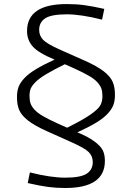

<svg xmlns="http://www.w3.org/2000/svg" viewBox="-20 -690 654 950"><path d="M64 -210Q64 -237.8 71.5 -258.8Q79.1 -279.8 99.4 -302Q119.6 -324.2 156 -346.4Q192.4 -368.7 250 -395Q169.9 -428.2 141.8 -460.2Q113.8 -492.2 113.8 -536.1Q113.8 -669.9 310.1 -669.9Q356.9 -669.9 396.7 -664.6Q436.5 -659.2 496.1 -646L484.9 -592.8Q380.9 -619.1 310.1 -619.1Q234.4 -619.1 204.1 -599.6Q173.8 -580.1 173.8 -542Q173.8 -513.2 193.4 -492.9Q212.9 -472.7 277.8 -443.8L400.9 -389.2Q461.9 -361.8 493.9 -336.7Q525.9 -311.5 537.4 -285.4Q548.8 -259.3 548.8 -220.2Q548.8 -192.4 541.3 -171.4Q533.7 -150.4 513.4 -128.2Q493.2 -106 456.8 -83.7Q420.4 -61.5 362.8 -35.2Q418.5 -12.2 449.2 11.2Q480 34.7 489.5 55.7Q499 76.7 499 106Q499 240.2 303.2 240.2Q256.8 240.2 217.3 234.9Q177.7 229.5 117.2 215.8L127.9 163.1Q230 189 303.2 189Q378.9 189 408.9 169.4Q439 149.9 439 111.8Q439 83 419.4 63Q399.9 43 335 14.2L211.9 -41Q150.9 -68.4 118.9 -93.5Q86.9 -118.7 75.4 -144.8Q64 -170.9 64 -210ZM265.1 -79.1 312 -58.1Q388.2 -95.7 426.5 -122.3Q464.8 -148.9 475.8 -168Q486.8 -187 486.8 -213.9Q486.8 -235.8 481.9 -250.7Q477.1 -265.6 462.4 -282.2Q447.8 -298.8 420.4 -314.7Q393.1 -330.6 348.1 -351.1L300.8 -372.1Q243.2 -343.8 208.3 -322.8Q173.3 -301.8 155.3 -283.4Q137.2 -265.1 131.6 -250.5Q126 -235.8 126 -215.8Q126 -193.8 130.9 -179Q135.7 -164.1 150.6 -147.7Q165.5 -131.3 192.6 -115.5Q219.7 -99.6 265.1 -79.1Z"/></svg>

Font: IntelOne Mono Light
Style: Regular
Weight: 300
Designer: Fred Shallcrass
Foundry: Frere-Jones Type LLC
Version: Version 1.200;hotconv 1.1.0;makeotfexe 2.6.0;FJTRelease1.2